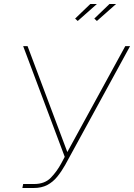

<svg xmlns="http://www.w3.org/2000/svg" viewBox="-20 -941 671 961"><path d="M92 0 96 -20H151Q204 -20 234.5 -51.5Q265 -83 287 -124L304 -156L96 -710H118L317 -180L607 -710H631L306 -115Q288 -83 266.5 -56.5Q245 -30 216.5 -15Q188 0 148 0ZM369 -836 356 -848 432 -921H465ZM465 -836 452 -848 528 -921H561Z"/></svg>

Font: Raleway Thin
Style: Italic
Weight: 100
Italic angle: -12°
Designer: Matt McInerney, Pablo Impallari, Rodrigo Fuenzalida
Foundry: Matt McInerney, Pablo Impallari, Rodrigo Fuenzalida
Version: Version 4.026